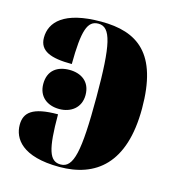

<svg xmlns="http://www.w3.org/2000/svg" viewBox="-89 -626 646 711"><g transform="rotate(15 234.0 -270.0)"><path d="M202 10C340 10 442 -66 442 -278C442 -489 353 -550 213 -550C70 -550 23 -497 23 -438C23 -387 67 -370 148 -370C149 -499 163 -540 205 -540C253 -540 268 -477 268 -275C268 -65 253 0 204 0C161 0 147 -42 147 -177C49 -177 20 -150 20 -103C20 -51 58 10 202 10ZM146 -197C190 -197 227 -223 227 -272C227 -324 190 -347 146 -347C100 -347 65 -324 65 -272C65 -223 100 -197 146 -197Z"/></g></svg>

Font: Noto Serif Display Condensed Black
Style: Regular
Weight: 900
Width: 3
Designer: Monotype Design Team
Foundry: Monotype Imaging Inc.
Version: Version 2.009